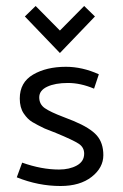

<svg xmlns="http://www.w3.org/2000/svg" viewBox="-20 -612 410 641"><path d="M36 0ZM261 -99Q261 -120 243 -132Q225 -144 167 -168L129 -183Q104 -195 88 -204.5Q72 -214 59 -233.5Q46 -253 46 -283Q46 -337 90.5 -363Q135 -389 200 -389Q255 -389 310 -364L294 -316Q249 -335 207 -335Q164 -335 137.5 -322.5Q111 -310 111 -287Q111 -264 129.5 -251Q148 -238 193 -221L226 -208Q281 -185 303 -160Q325 -135 325 -94Q325 -52 286 -21.5Q247 9 182 9Q108 9 36 -20L54 -69Q119 -46 177 -46Q212 -46 236.5 -59.5Q261 -73 261 -99ZM63 -557 99 -592 180 -510 261 -592 297 -557 180 -435Z"/></svg>

Font: Cambay Devanagari
Style: Regular
Weight: 400
Designer: Pooja Saxena
Foundry: Pooja Saxena
Version: Version 1.180;PS 001.180;hotconv 1.0.70;makeotf.lib2.5.58329